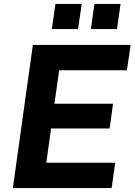

<svg xmlns="http://www.w3.org/2000/svg" viewBox="-20 -950 680 970"><path d="M393 -930H260L242 -803H374ZM589 -930H457L439 -803H571ZM45 0H544L562 -128H214L238 -301H534L551 -426H255L279 -595H621L640 -723H146Z"/></svg>

Font: United Sans
Style: Bold Italic
Weight: 700
Italic angle: -8°
Designer: Pablo Impallari, Rodrigo Fuenzalida (Modified by Dan O. Williams)
Version: Version 1.000;PS 001.000;hotconv 1.0.88;makeotf.lib2.5.64775